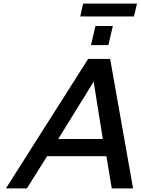

<svg xmlns="http://www.w3.org/2000/svg" viewBox="-20 -1052 785 1072"><path d="M728 -960 745 -1032H444L428 -960ZM585 -800 610 -907H513L488 -800ZM723 0 595 -723H472L13 0H130L243 -180H574L604 0ZM554 -276H305L503 -596Z"/></svg>

Font: Perun Medium Italic
Style: Regular
Weight: 500
Italic angle: -12°
Foundry: Copyright (c) Stefan Peev, Context Ltd, 2016
Version: Version 1.026